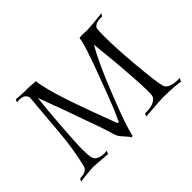

<svg xmlns="http://www.w3.org/2000/svg" viewBox="-133 -909 1199 1199"><g transform="rotate(-45 466.5 -309.5)"><path d="M443 32Q440 27 432.5 17Q425 7 411 -8Q387 -34 381 -50Q377 -61 372 -78Q367 -95 360 -117Q351 -145 338.5 -180.5Q326 -216 310 -259Q292 -311 265 -386Q238 -461 201 -558Q195 -503 190 -448.5Q185 -394 181 -339Q176 -268 173 -217Q170 -166 170 -134Q170 -82 176 -59Q188 -19 251 -19Q256 -19 261.5 -19.5Q267 -20 273 -20L262 1Q254 -1 223.5 -3Q193 -5 140 -9Q95 -6 66 -3Q37 0 23 4L32 -16Q94 -16 103 -55Q119 -118 129.5 -188.5Q140 -259 146 -337L168 -594Q160 -632 111 -632Q105 -632 99.5 -631.5Q94 -631 89 -630L98 -649Q107 -648 126 -647Q145 -646 175 -644Q178 -645 181.5 -645Q185 -645 189 -645Q204 -645 223.5 -643.5Q243 -642 267 -640Q267 -628 271.5 -606Q276 -584 284 -551Q300 -490 324.5 -417Q349 -344 381 -258Q390 -232 405 -193Q420 -154 439 -103Q444 -92 447 -92Q451 -92 455 -101Q472 -134 499 -201.5Q526 -269 564 -372Q649 -596 649 -636Q649 -640 665 -640Q667 -640 669.5 -640.5Q672 -641 675 -641Q680 -641 685.5 -640.5Q691 -640 698 -640L721 -639Q768 -641 856 -651L844 -633Q840 -634 836 -634Q832 -634 827 -634Q789 -634 771 -610Q768 -603 767 -584.5Q766 -566 766 -535Q766 -481 769.5 -416Q773 -351 780 -275Q795 -106 807 -62Q813 -36 852 -25Q875 -19 897 -19Q902 -19 906.5 -19Q911 -19 916 -20L905 3Q878 -5 755 -8Q747 -8 707.5 -5Q668 -2 597 3L607 -17Q610 -16 614 -16Q618 -16 622 -16Q654 -16 678 -26Q711 -40 716 -64Q717 -70 717.5 -80Q718 -90 718 -103Q718 -158 709 -276Q706 -320 700 -387Q694 -454 684 -545Q623 -441 542 -234Q467 -44 452 27Z"/></g></svg>

Font: Gideon Roman
Style: Regular
Weight: 400
Designer: Robert E. Leuschke
Foundry: Robert E. Leuschke
Version: Version 2.010